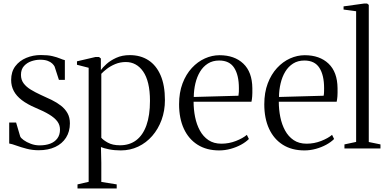

<svg xmlns="http://www.w3.org/2000/svg" viewBox="-20 -839 2178 1085"><path d="M198.5 10Q163 10 130.5 1.5Q98 -7 72.8 -16.2Q47.5 -25.5 32 -28V-146.5H71L94 -68.5Q97 -59.5 113.5 -47.5Q130 -35.5 154 -26.5Q178 -17.5 203.5 -17.5Q238 -17.5 263.8 -27.2Q289.5 -37 304.2 -57Q319 -77 319 -107Q319 -133 303.8 -153.2Q288.5 -173.5 258 -192Q227.5 -210.5 180.5 -230Q133.5 -250 103 -273.5Q72.5 -297 57.8 -325Q43 -353 43 -387Q43 -433.5 66.5 -464.8Q90 -496 128.5 -512Q167 -528 210.5 -528Q250.5 -528 276.5 -521.8Q302.5 -515.5 319 -508.5Q335.5 -501.5 346.5 -499V-387.5H313L288.5 -463Q284.5 -471 275.2 -480Q266 -489 249.5 -495.2Q233 -501.5 206 -501.5Q182.5 -501.5 157.8 -493.2Q133 -485 115.8 -466.2Q98.5 -447.5 98.5 -416Q98.5 -388 113.5 -368Q128.5 -348 154 -332.5Q179.5 -317 210 -303Q242 -289 271.5 -274.5Q301 -260 324.2 -242Q347.5 -224 361.2 -199.8Q375 -175.5 375 -142Q375 -95.5 353.2 -61.2Q331.5 -27 292 -8.5Q252.5 10 198.5 10Z M418 226V203L481 188.5V-456L415 -473V-492.5L520 -517H539.5L550 -508.5V-443Q560 -457.5 581.8 -477.2Q603.5 -497 636.8 -512.2Q670 -527.5 713.5 -527.5Q774 -527.5 818.5 -498.8Q863 -470 887.5 -413.5Q912 -357 912 -273.5Q912 -213 893 -161.2Q874 -109.5 840.2 -70.8Q806.5 -32 761 -10.5Q715.5 11 662.5 11Q626.5 11 595.8 4.8Q565 -1.5 550.5 -8L552.5 80.5V189L639.5 203V226ZM658 -18Q712 -18 749.8 -46.5Q787.5 -75 807.5 -131Q827.5 -187 827.5 -269Q827.5 -325.5 817.5 -367Q807.5 -408.5 788.8 -435.2Q770 -462 745.5 -475.2Q721 -488.5 691.5 -488.5Q659 -488.5 631.5 -477Q604 -465.5 584 -450Q564 -434.5 552.5 -422V-60.5Q562.5 -48 589.2 -33Q616 -18 658 -18Z M1218.5 11Q1147.5 11 1096.8 -21Q1046 -53 1019 -111.5Q992 -170 992 -249.5Q992 -316 1011.5 -367.5Q1031 -419 1064 -454.8Q1097 -490.5 1137.8 -508.8Q1178.5 -527 1220.5 -527Q1305 -527 1355 -479.5Q1405 -432 1406 -341Q1406.5 -312 1405.2 -294.8Q1404 -277.5 1401 -264H1074Q1074 -220 1082.5 -177.8Q1091 -135.5 1109.5 -101.5Q1128 -67.5 1158 -47.2Q1188 -27 1231 -27Q1274 -27 1313.5 -42.5Q1353 -58 1375 -77L1386.5 -53.5Q1368.5 -35.5 1341.8 -21Q1315 -6.5 1283.2 2.2Q1251.5 11 1218.5 11ZM1075 -291 1327.5 -298Q1329.5 -309 1329.8 -320Q1330 -331 1330 -341Q1330 -414 1303.5 -455.5Q1277 -497 1218.5 -497Q1182 -497 1155 -480Q1128 -463 1110.5 -434Q1093 -405 1084.2 -368Q1075.5 -331 1075 -291Z M1700 11Q1629 11 1578.2 -21Q1527.5 -53 1500.5 -111.5Q1473.5 -170 1473.5 -249.5Q1473.5 -316 1493 -367.5Q1512.5 -419 1545.5 -454.8Q1578.5 -490.5 1619.2 -508.8Q1660 -527 1702 -527Q1786.5 -527 1836.5 -479.5Q1886.5 -432 1887.5 -341Q1888 -312 1886.8 -294.8Q1885.5 -277.5 1882.5 -264H1555.5Q1555.5 -220 1564 -177.8Q1572.5 -135.5 1591 -101.5Q1609.5 -67.5 1639.5 -47.2Q1669.5 -27 1712.5 -27Q1755.5 -27 1795 -42.5Q1834.5 -58 1856.5 -77L1868 -53.5Q1850 -35.5 1823.2 -21Q1796.5 -6.5 1764.8 2.2Q1733 11 1700 11ZM1556.5 -291 1809 -298Q1811 -309 1811.2 -320Q1811.5 -331 1811.5 -341Q1811.5 -414 1785 -455.5Q1758.5 -497 1700 -497Q1663.5 -497 1636.5 -480Q1609.5 -463 1592 -434Q1574.5 -405 1565.8 -368Q1557 -331 1556.5 -291Z M1992.5 -37V-775.5L1921.5 -785V-803L2037.5 -819H2054.5L2064 -811.5V-36.5L2130 -23V0H1926.5V-23Z"/></svg>

Font: Merriweather 120pt Light
Style: Regular
Weight: 300
Version: Version 2.100